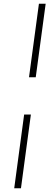

<svg xmlns="http://www.w3.org/2000/svg" viewBox="-20 -845 299 1026"><path d="M171 -432 224 -825H188L135 -432ZM92 161 145 -233H109L56 161Z"/></svg>

Font: United Sans Thin
Style: Italic
Weight: 100
Italic angle: -8°
Designer: Pablo Impallari, Rodrigo Fuenzalida (Modified by Dan O. Williams)
Version: Version 1.000;PS 001.000;hotconv 1.0.88;makeotf.lib2.5.64775